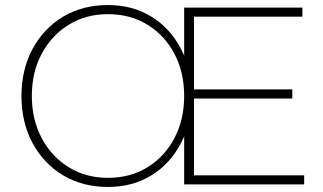

<svg xmlns="http://www.w3.org/2000/svg" viewBox="-20 -730 1279 760"><path d="M407 10Q307 10 230 -36Q153 -82 109 -163.5Q65 -245 65 -350Q65 -455 109 -536.5Q153 -618 230 -664Q307 -710 407 -710Q505 -710 579.5 -664Q654 -618 696.5 -536.5Q739 -455 739 -350Q739 -245 696.5 -163.5Q654 -82 579.5 -36Q505 10 407 10ZM407 -26Q496 -26 564 -68Q632 -110 670.5 -183.5Q709 -257 709 -350Q709 -444 670.5 -517Q632 -590 564 -632Q496 -674 407 -674Q320 -674 252 -632Q184 -590 145 -517Q106 -444 106 -350Q106 -257 145 -183.5Q184 -110 252 -68Q320 -26 407 -26ZM709 0V-700H1177V-664H748V-376H1137V-340H748V-36H1184V0Z"/></svg>

Font: REM Medium Thin
Style: Regular
Weight: 250
Version: Version 1.005;gftools[0.9.28]